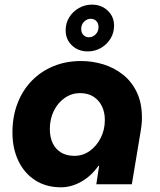

<svg xmlns="http://www.w3.org/2000/svg" viewBox="-20 -785 682 818"><path d="M239.7 13Q176.7 13 130.2 -16.8Q83.7 -46.7 58.3 -99.7Q33 -152.7 33 -220.7Q33 -287.7 54.2 -343.5Q75.3 -399.3 114.5 -440Q153.7 -480.7 207.3 -502.8Q261 -525 325.3 -525Q374.3 -525 420.7 -510.7Q467 -496.3 504.2 -466.8Q541.3 -437.3 563 -391.8Q584.7 -346.3 584.7 -283.3Q584.7 -269 583.3 -255.2Q582 -241.3 578.3 -220L541.7 0H390.3L402.3 -78.3H399Q369.7 -35.7 326.8 -11.3Q284 13 239.7 13ZM296.7 -121Q333.3 -121 362.5 -142Q391.7 -163 409.2 -197.7Q426.7 -232.3 426.7 -273.7Q426.7 -307 414.2 -332.5Q401.7 -358 378.2 -373.2Q354.7 -388.3 321 -388.3Q285.7 -388.3 256.2 -368Q226.7 -347.7 209.5 -313Q192.3 -278.3 192.3 -235.7Q192.3 -199.7 205 -174Q217.7 -148.3 241 -134.7Q264.3 -121 296.7 -121ZM353.7 -566Q313.7 -566 286.7 -591.4Q259.7 -616.9 259.7 -655.7Q259.7 -686.7 275 -711.3Q290.3 -736 316 -750.7Q341.7 -765.3 371.7 -765.3Q412 -765.3 439 -739.7Q466 -714.1 466 -675.7Q466 -644.8 450.5 -619.9Q435 -595 409.7 -580.5Q384.4 -566 353.7 -566ZM358.5 -626.3Q375 -626.3 387.3 -638.5Q399.7 -650.7 399.7 -669.7Q399.7 -685.3 390.5 -695.2Q381.3 -705 366.7 -705Q350.9 -705 338.5 -692.9Q326 -680.9 326 -661.5Q326 -646 335.2 -636.2Q344.3 -626.3 358.5 -626.3Z"/></svg>

Font: MuseoModerno Thin
Style: Italic
Weight: 100
Italic angle: -9°
Designer: Pablo Cosgaya, Héctor Gatti, Marcela Romero, and the Authors of The MuseoModerno Project.
Foundry: Omnibus-Type Team
Version: Version 1.003